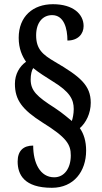

<svg xmlns="http://www.w3.org/2000/svg" viewBox="-20 -780 484 914"><path d="M227 114C331 114 390 36 390 -63C390 -108 379 -143 360 -170C389 -195 412 -240 412 -291C412 -374 361 -416 241 -486C183 -520 152 -546 152 -612C152 -672 183 -708 228 -708C285 -708 301 -644 301 -587C351 -587 378 -618 378 -656C378 -713 328 -760 232 -760C137 -760 69 -702 69 -600C69 -548 86 -512 104 -486C73 -464 51 -427 51 -381C51 -304 86 -258 182 -197C298 -125 317 -92 317 -40C317 20 287 64 238 64C171 64 138 -4 138 -87C92 -87 64 -63 64 -11C64 51 95 114 227 114ZM322 -204C305 -217 282 -239 241 -266C155 -321 126 -348 126 -402C126 -425 131 -445 138 -456C165 -434 197 -414 232 -392C312 -343 331 -307 331 -261C331 -238 326 -216 322 -204Z"/></svg>

Font: Noto Serif Bengali ExtraCondensed
Style: Regular
Weight: 400
Width: 2
Designer: Juan Bruce, Universal Thirst, Indian Type Foundry and the Monotype Design Team.
Foundry: Monotype Imaging Inc.
Version: Version 2.003